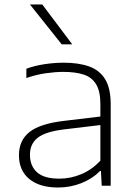

<svg xmlns="http://www.w3.org/2000/svg" viewBox="-20 -828 600 856"><path d="M239.5 8Q156 8 110.2 -30.2Q64.5 -68.5 64.5 -135.5Q64.5 -202 111.2 -239.2Q158 -276.5 264.5 -289L427.5 -308.5V-364.5Q427.5 -421.5 408.2 -452.8Q389 -484 352.2 -495.8Q315.5 -507.5 262.5 -507.5Q227.5 -507.5 184.5 -501.5Q141.5 -495.5 97.5 -480V-521.5Q133.5 -535 178 -541.8Q222.5 -548.5 264 -548.5Q330.5 -548.5 377.2 -531.8Q424 -515 448.8 -474.8Q473.5 -434.5 473.5 -364V0H433.5L430 -65.5H425.5Q395 -33 345 -12.5Q295 8 239.5 8ZM113.5 -138.5Q113.5 -88.5 145 -60Q176.5 -31.5 244 -31.5Q295 -31.5 342.5 -51.5Q390 -71.5 427.5 -111.5V-270.5L265 -251Q182.5 -241 148 -213.8Q113.5 -186.5 113.5 -138.5ZM255 -630.5 113.5 -808H168.5L302 -630.5Z"/></svg>

Font: Encode Sans Expanded Expanded ExtraLight
Style: Regular
Weight: 200
Width: 7
Designer: Multiple Designers
Foundry: Impallari Type
Version: Version 3.000; ttfautohint (v1.8.3) -l 8 -r 50 -G 200 -x 14 